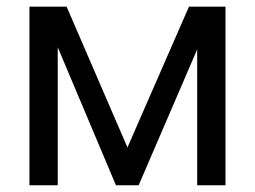

<svg xmlns="http://www.w3.org/2000/svg" viewBox="-20 -550 756 570"><path d="M541 -530.3H649.4V0H565.4V-403.3L391.6 0H324.2L151.4 -409.7V0H67.4V-530.3H177.7L358.4 -112.3Z"/></svg>

Font: Pretendard Std
Style: Regular
Weight: 400
Designer: Base glyphs from Inter by Rasmus Andersson; Hangeul glyphs from Noto Sans CJK(Source Han Sans) by Jang Soo-young and Kan
Foundry: Kil Hyung-jin
Version: Version 1.309